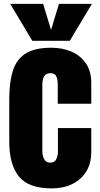

<svg xmlns="http://www.w3.org/2000/svg" viewBox="-20 -994 531 1021"><path d="M255.4 7.8Q132.3 7.8 80.8 -55.2Q29.3 -118.2 29.3 -240.2V-465.8Q29.3 -557.6 48.8 -618.7Q68.4 -679.7 117.2 -710Q166 -740.2 252.9 -740.2Q313.5 -740.2 361.6 -718.8Q409.7 -697.3 437.5 -655.8Q465.3 -614.3 465.3 -554.2V-442.4H287.1V-544.9Q287.1 -570.3 279.8 -587.6Q272.5 -605 248 -605Q205.1 -605 205.1 -543.9V-189Q205.1 -166.5 214.8 -147.7Q224.6 -128.9 247.1 -128.9Q270 -128.9 279.1 -147.2Q288.1 -165.5 288.1 -189.9V-313H465.3V-185.1Q465.3 -124.5 438.2 -81.3Q411.1 -38.1 363.8 -15.1Q316.4 7.8 255.4 7.8ZM151.9 -776.9 34.2 -973.6H209.5L251.5 -834.5L293.5 -973.6H468.8L351.1 -776.9Z"/></svg>

Font: webenart
Style: Regular
Weight: 400
Designer: Vernon Adams
Foundry: Vernon Adams
Version: Version 2.116; ttfautohint (v1.8.3)